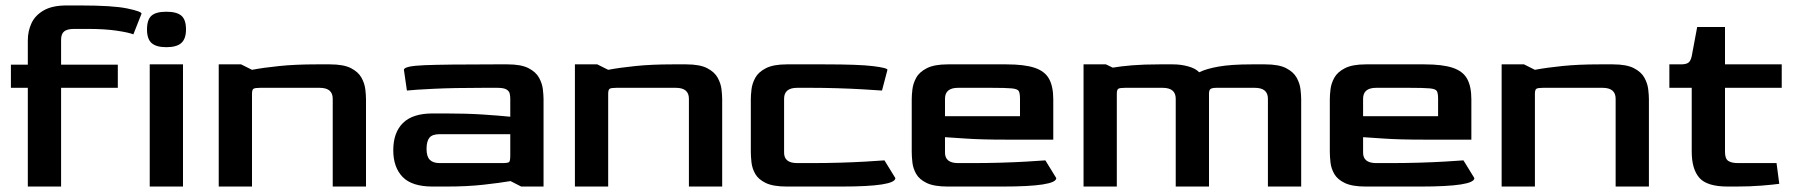

<svg xmlns="http://www.w3.org/2000/svg" viewBox="-20 -684 6573 704"><path d="M82 0V-362H20V-447H82V-536Q82 -570 95.5 -599Q109 -628 140.5 -646Q172 -664 224 -664H274Q394 -664 446.5 -653Q499 -642 499 -634L469 -558Q452 -565 408 -571.5Q364 -578 302 -578H252Q227 -578 215.5 -569Q204 -560 204 -538V-447H412V-362H204V0Z M590 -511Q553 -511 536 -526Q519 -541 519 -576Q519 -612 535.5 -626.5Q552 -641 590 -641Q628 -641 645 -626.5Q662 -612 662 -576Q662 -542 645 -526.5Q628 -511 590 -511ZM529 0V-448H651V0Z M782 0V-448H864L904 -428Q946 -436 1005 -442Q1064 -448 1140 -448H1190Q1240 -448 1267 -434Q1294 -420 1305.5 -399Q1317 -378 1319.5 -356.5Q1322 -335 1322 -320V0H1200V-322Q1200 -362 1152 -362H934Q915 -362 909.5 -358.5Q904 -355 904 -340V0Z M1566 0Q1490 0 1456 -35.5Q1422 -71 1422 -133Q1422 -198 1457.5 -233Q1493 -268 1566 -268H1617Q1692 -268 1752 -264Q1812 -260 1851 -256V-322Q1851 -331 1849 -340.5Q1847 -350 1837 -356Q1827 -362 1803 -362H1753Q1644 -362 1571 -358.5Q1498 -355 1472 -352L1461 -428Q1461 -442 1537 -445Q1613 -448 1791 -448H1841Q1891 -448 1918 -434Q1945 -420 1956.5 -399Q1968 -378 1970.5 -356.5Q1973 -335 1973 -320V0H1891L1852 -20Q1810 -13 1751 -6.5Q1692 0 1616 0ZM1592 -86H1821Q1843 -86 1847 -90Q1851 -94 1851 -115V-192H1592Q1565 -192 1554.5 -179Q1544 -166 1544 -138Q1544 -110 1556 -98Q1568 -86 1592 -86Z M2088 0V-448H2170L2210 -428Q2252 -436 2311 -442Q2370 -448 2446 -448H2496Q2546 -448 2573 -434Q2600 -420 2611.5 -399Q2623 -378 2625.5 -356.5Q2628 -335 2628 -320V0H2506V-322Q2506 -362 2458 -362H2240Q2221 -362 2215.5 -358.5Q2210 -355 2210 -340V0Z M2865 0Q2815 0 2788 -13Q2761 -26 2749.5 -46Q2738 -66 2735.5 -88Q2733 -110 2733 -128V-320Q2733 -335 2735.5 -356.5Q2738 -378 2749.5 -399Q2761 -420 2788.5 -434Q2816 -448 2865 -448H3004Q3129 -448 3181.5 -441.5Q3234 -435 3234 -428L3214 -352Q3186 -354 3143 -356.5Q3100 -359 3050.5 -360.5Q3001 -362 2954 -362H2903Q2855 -362 2855 -322V-126Q2854 -86 2903 -86H2954Q3008 -86 3059.5 -87.5Q3111 -89 3154 -91.5Q3197 -94 3223 -96L3263 -31Q3263 0 3066 0Z M3455 0Q3405 0 3378 -13Q3351 -26 3339.5 -46Q3328 -66 3325.5 -88Q3323 -110 3323 -128V-320Q3323 -335 3325.5 -356.5Q3328 -378 3339.5 -399Q3351 -420 3378.5 -434Q3406 -448 3455 -448H3670Q3736 -448 3773.5 -435.5Q3811 -423 3826.5 -395Q3842 -367 3842 -320V-172H3667Q3577 -172 3520.5 -176Q3464 -180 3445 -181V-126Q3444 -86 3493 -86H3544Q3598 -86 3649.5 -87.5Q3701 -89 3744 -91.5Q3787 -94 3813 -96L3853 -31Q3853 0 3656 0ZM3445 -258H3720V-322Q3720 -342 3715.5 -350Q3711 -358 3689 -360Q3667 -362 3614 -362H3493Q3445 -362 3445 -322Z M3953 0V-448H4035L4060 -436Q4089 -441 4131 -444.5Q4173 -448 4231 -448H4281Q4310 -448 4337 -440.5Q4364 -433 4377 -419Q4403 -432 4449 -440Q4495 -448 4569 -448H4619Q4669 -448 4696 -434Q4723 -420 4734.5 -399Q4746 -378 4748.5 -356.5Q4751 -335 4751 -320V0H4629V-322Q4629 -362 4581 -362H4441Q4425 -362 4419 -358Q4413 -354 4413 -340V0H4291V-322Q4291 -362 4243 -362H4105Q4086 -362 4080.5 -358.5Q4075 -355 4075 -340V0Z M4988 0Q4938 0 4911 -13Q4884 -26 4872.5 -46Q4861 -66 4858.5 -88Q4856 -110 4856 -128V-320Q4856 -335 4858.5 -356.5Q4861 -378 4872.5 -399Q4884 -420 4911.5 -434Q4939 -448 4988 -448H5203Q5269 -448 5306.5 -435.5Q5344 -423 5359.5 -395Q5375 -367 5375 -320V-172H5200Q5110 -172 5053.5 -176Q4997 -180 4978 -181V-126Q4977 -86 5026 -86H5077Q5131 -86 5182.5 -87.5Q5234 -89 5277 -91.5Q5320 -94 5346 -96L5386 -31Q5386 0 5189 0ZM4978 -258H5253V-322Q5253 -342 5248.5 -350Q5244 -358 5222 -360Q5200 -362 5147 -362H5026Q4978 -362 4978 -322Z M5486 0V-448H5568L5608 -428Q5650 -436 5709 -442Q5768 -448 5844 -448H5894Q5944 -448 5971 -434Q5998 -420 6009.5 -399Q6021 -378 6023.5 -356.5Q6026 -335 6026 -320V0H5904V-322Q5904 -362 5856 -362H5638Q5619 -362 5613.5 -358.5Q5608 -355 5608 -340V0Z M6315 0Q6239 0 6211 -32Q6183 -64 6183 -128V-362H6101V-448H6143Q6162 -448 6170.5 -454Q6179 -460 6183 -478L6203 -585H6305V-448H6513V-362H6305V-127Q6305 -102 6317 -94Q6329 -86 6353 -86H6494L6504 -10Q6483 -7 6440 -3.5Q6397 0 6346 0Z"/></svg>

Font: Goldman
Style: Regular
Weight: 400
Designer: Jaikishan Patel
Version: Version 1.000; ttfautohint (v1.8.3)